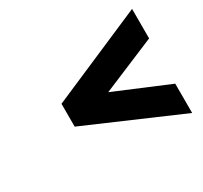

<svg xmlns="http://www.w3.org/2000/svg" viewBox="-109 -737 829 786"><g transform="rotate(-30 305.0 -344.0)"><path d="M593 -97.5 148.5 -289.5V-397.5L593 -589.5V-450L338 -343L593 -236Z"/></g></svg>

Font: Overpass ExtraBold
Style: Italic
Weight: 800
Italic angle: -10°
Designer: Delve Withrington, Dave Bailey, Thomas Jockin
Foundry: Delve Fonts LLC
Version: Version 4.000